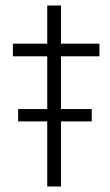

<svg xmlns="http://www.w3.org/2000/svg" viewBox="-20 -679 399 699"><path d="M152 0V-237H46V-282H152V-474H27V-520H152V-659H202V-520H342V-474H202V-282H314V-237H202V0Z"/></svg>

Font: Lexend ExtraLight
Style: Regular
Weight: 200
Designer: Bonnie Shaver-Troup, Thomas Jockin
Foundry: Lexend
Version: Version 1.007; ttfautohint (v1.8.3)